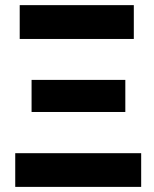

<svg xmlns="http://www.w3.org/2000/svg" viewBox="-20 -731 603 751"><path d="M39.6 -131.8H532.2V0H39.6ZM103.5 -418.5H470.2V-293H103.5ZM57.1 -710.9H503.4V-578.6H57.1Z"/></svg>

Font: Roboto Black
Style: Regular
Weight: 900
Designer: Google
Version: Version 2.134; 2016